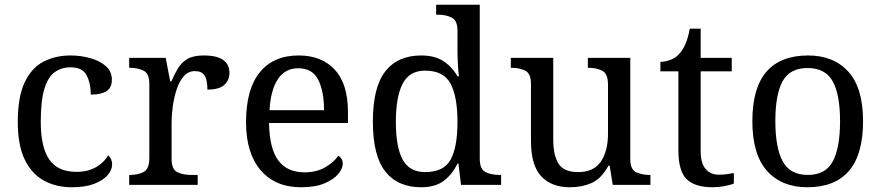

<svg xmlns="http://www.w3.org/2000/svg" viewBox="-20 -780 3716 810"><path d="M283 10Q217 10 165.5 -18Q114 -46 84.5 -106.5Q55 -167 55 -265Q55 -372 84.5 -433.5Q114 -495 164.5 -520.5Q215 -546 278 -546Q320 -546 360 -535Q400 -524 426 -501.5Q452 -479 452 -444Q452 -410 429.5 -395.5Q407 -381 363 -381Q363 -428 345.5 -462Q328 -496 278 -496Q240 -496 211.5 -476Q183 -456 167.5 -406Q152 -356 152 -266Q152 -160 187.5 -107.5Q223 -55 303 -55Q350 -55 384.5 -74.5Q419 -94 436 -125Q453 -111 453 -86Q453 -63 434 -41Q415 -19 377.5 -4.5Q340 10 283 10Z M525 0V-42H528Q562 -42 586 -54.5Q610 -67 610 -114V-426Q610 -470 585.5 -482Q561 -494 528 -494H525V-536H679L698 -437H703Q716 -467 731 -492Q746 -517 771 -531.5Q796 -546 840 -546Q895 -546 921.5 -527Q948 -508 948 -473Q948 -442 926.5 -422Q905 -402 855 -402Q855 -443 843 -461.5Q831 -480 802 -480Q774 -480 755 -458Q736 -436 725 -402Q714 -368 709 -331.5Q704 -295 704 -266V-109Q704 -65 728.5 -53.5Q753 -42 786 -42H814V0Z M1250 10Q1141 10 1079.5 -62Q1018 -134 1018 -264Q1018 -404 1076 -475Q1134 -546 1240 -546Q1337 -546 1392.5 -486Q1448 -426 1448 -307V-261H1115Q1117 -152 1154.5 -102.5Q1192 -53 1264 -53Q1316 -53 1352.5 -74.5Q1389 -96 1407 -123Q1414 -120 1420 -111Q1426 -102 1426 -89Q1426 -69 1407 -46Q1388 -23 1349 -6.5Q1310 10 1250 10ZM1347 -315Q1347 -395 1322.5 -443.5Q1298 -492 1238 -492Q1183 -492 1152.5 -446.5Q1122 -401 1117 -315Z M1757 10Q1658 10 1605.5 -56.5Q1553 -123 1553 -267Q1553 -412 1605.5 -479Q1658 -546 1757 -546Q1815 -546 1851.5 -521.5Q1888 -497 1910 -458H1916Q1913 -483 1911.5 -513.5Q1910 -544 1910 -568V-650Q1910 -694 1885.5 -706Q1861 -718 1828 -718H1820V-760H2004V-110Q2004 -66 2028.5 -54Q2053 -42 2086 -42H2094V0H1925L1914 -90H1910Q1888 -44 1852 -17Q1816 10 1757 10ZM1774 -54Q1852 -54 1881 -106.5Q1910 -159 1910 -267Q1910 -371 1881 -426.5Q1852 -482 1773 -482Q1707 -482 1678.5 -426.5Q1650 -371 1650 -266Q1650 -160 1678.5 -107Q1707 -54 1774 -54Z M2385 10Q2306 10 2263 -36.5Q2220 -83 2220 -186V-426Q2220 -470 2195.5 -482Q2171 -494 2138 -494H2135V-536H2314V-191Q2314 -126 2336 -90Q2358 -54 2419 -54Q2485 -54 2515 -98.5Q2545 -143 2545 -216V-422Q2545 -469 2521 -481.5Q2497 -494 2463 -494H2460V-536H2639V-109Q2639 -65 2663.5 -53.5Q2688 -42 2721 -42H2724V0H2565L2552 -81H2547Q2516 -25 2475 -7.5Q2434 10 2385 10Z M2987 10Q2911 10 2876.5 -24.5Q2842 -59 2842 -145V-479H2766V-519Q2784 -519 2806 -526.5Q2828 -534 2844 -551Q2861 -569 2872 -595Q2883 -621 2890 -659H2936V-536H3067V-479H2936V-142Q2936 -91 2957 -67Q2978 -43 3012 -43Q3030 -43 3045 -45Q3060 -47 3076 -50V-6Q3063 0 3037 5Q3011 10 2987 10Z M3386 10Q3278 10 3216 -59Q3154 -128 3154 -269Q3154 -409 3213.5 -477.5Q3273 -546 3389 -546Q3497 -546 3559 -477.5Q3621 -409 3621 -269Q3621 -128 3561.5 -59Q3502 10 3386 10ZM3388 -42Q3463 -42 3493.5 -99.5Q3524 -157 3524 -269Q3524 -381 3493 -437Q3462 -493 3387 -493Q3312 -493 3281.5 -437Q3251 -381 3251 -269Q3251 -157 3282 -99.5Q3313 -42 3388 -42Z"/></svg>

Font: Noto Serif Oriya
Style: Regular
Weight: 400
Designer: David Williams
Foundry: Google LLC, David Williams
Version: Version 1.051; ttfautohint (v1.8.4.7-5d5b)